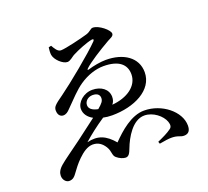

<svg xmlns="http://www.w3.org/2000/svg" viewBox="-138 -948 1276 1177"><g transform="rotate(-20 500.0 -360.0)"><path d="M348 -713C326 -713 312 -739 300 -760L283 -756C281 -742 279 -723 281 -708C286 -674 331 -632 361 -632C379 -632 398 -651 412 -659C452 -680 513 -704 546 -710C558 -712 561 -706 553 -697C496 -638 328 -501 261 -453C203 -412 191 -401 191 -377C191 -346 208 -333 225 -333C243 -333 256 -343 269 -357C317 -405 359 -452 401 -480C452 -515 509 -533 558 -533C658 -533 703 -492 703 -428C703 -352 629 -300 529 -292C539 -304 545 -318 545 -338C545 -388 501 -420 444 -420C387 -420 339 -376 339 -333C339 -301 359 -274 391 -257L259 -157C204 -116 143 -74 118 -52C91 -29 83 -9 83 10C83 37 102 57 122 57C147 57 159 42 168 30C187 4 209 -26 235 -51C265 -80 296 -103 331 -104C368 -104 391 -86 409 -58C430 -24 419 -1 439 16C456 31 480 41 496 41C516 41 525 24 536 -5C560 -68 613 -163 690 -163C746 -163 801 -119 816 -76C824 -53 820 -39 808 -31C788 -15 750 3 716 18L721 32C755 26 781 22 799 22C845 22 852 37 878 37C909 37 921 17 921 -14C921 -106 814 -192 699 -192C614 -192 535 -120 480 -64C429 -124 380 -146 307 -128C343 -160 393 -200 449 -237C467 -233 486 -231 507 -231C650 -231 784 -295 784 -412C784 -508 700 -564 585 -564C551 -564 501 -555 470 -545C459 -541 457 -546 465 -553C494 -581 574 -632 639 -669C657 -679 678 -685 678 -702C678 -726 617 -777 577 -777C562 -777 554 -759 525 -751C485 -739 377 -713 348 -713ZM439 -296C402 -303 382 -319 382 -342C382 -368 405 -389 435 -389C468 -389 480 -373 480 -354C480 -335 470 -322 439 -296Z"/></g></svg>

Font: Noto Serif CJK KR SemiBold
Style: Regular
Weight: 600
Designer: Ryoko NISHIZUKA 西塚涼子 (kana & ideographs); Frank Grießhammer (Latin, Greek & Cyrillic); Wenlong ZHANG 张文龙 (bopomofo); San
Foundry: Adobe
Version: Version 2.001;hotconv 1.1.0;makeotfexe 2.6.0